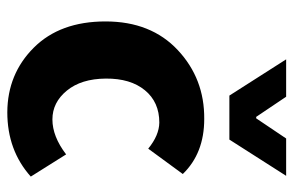

<svg xmlns="http://www.w3.org/2000/svg" viewBox="-154 -610 776 507"><g transform="rotate(90 233.5 -356.0)"><path d="M445.8 -49.8Q376.5 12.2 275.9 12.2Q174.8 11.7 105.5 -57.6Q36.1 -127 36.1 -247.1Q36.1 -367.2 111.8 -438Q187.5 -508.8 293.9 -507.8Q384.3 -507.8 439 -451.2L372.1 -359.9Q336.9 -388.7 303.2 -389.2Q249 -389.2 217.8 -351.1Q186.5 -313 187 -248Q187.5 -183.1 218.8 -145Q250 -106.9 294.9 -106.9Q339.8 -106.9 387.2 -143.1ZM136.2 -724.1H234.9L288.1 -645H292L345.2 -724.1H443.8L348.1 -574.2H231.9Z"/></g></svg>

Font: SourceSansPro-Bold
Style: Bold
Weight: 700
Designer: Paul D. Hunt
Foundry: Adobe Systems Incorporated
Version: Version 1.050;PS Version 1.000;hotconv 1.0.70;makeotf.lib2.5